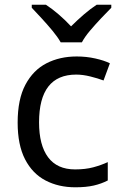

<svg xmlns="http://www.w3.org/2000/svg" viewBox="-20 -786 520 816"><path d="M300 10Q229 10 173.5 -19Q118 -48 86.5 -109Q55 -170 55 -265Q55 -364 88 -426Q121 -488 177.5 -517Q234 -546 306 -546Q347 -546 385 -537.5Q423 -529 447 -517L420 -444Q396 -453 364 -461Q332 -469 304 -469Q146 -469 146 -266Q146 -169 184.5 -117.5Q223 -66 299 -66Q343 -66 376.5 -75Q410 -84 438 -97V-19Q411 -5 378.5 2.5Q346 10 300 10ZM238 -606Q225 -629 203 -655.5Q181 -682 157 -708Q133 -734 115 -753V-766H175Q201 -749 229 -725Q257 -701 282 -674Q309 -701 337 -725Q365 -749 391 -766H453V-753Q434 -734 409.5 -708Q385 -682 362.5 -655.5Q340 -629 328 -606Z"/></svg>

Font: Noto Sans Wancho
Style: Regular
Weight: 400
Designer: Monotype Design Team
Foundry: Monotype Imaging Inc.
Version: Version 2.001; ttfautohint (v1.8.4.7-5d5b)